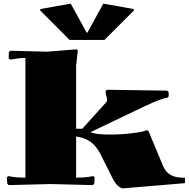

<svg xmlns="http://www.w3.org/2000/svg" viewBox="-20 -1020 1040 1059"><path d="M363.8 -799.8 201.2 -962.9 203.1 -970.2 370.1 -1000 458 -839.8H461.9L549.8 -1000L716.8 -970.2L719.2 -962.9L556.2 -799.8ZM120.1 -700.2Q85.4 -700.2 51.8 -693.8L36.1 -690.9L27.8 -698.2L28.8 -731.9L37.1 -740.2L240.2 -734.9L401.9 -748L409.2 -741.2Q399.9 -667 399.9 -660.2V-310.1H434.1L565.9 -456.1Q570.8 -460.9 570.8 -470.2Q570.8 -476.1 566.4 -491.5Q562 -506.8 562 -517.1L569.8 -524.9L901.9 -520L910.2 -512.2V-487.8L901.9 -480Q875.5 -480 773.9 -432.1L479 -291Q509.3 -277.8 585.9 -277.8Q647 -277.8 708.5 -285.2Q770 -292.5 788.1 -301.8L798.8 -297.9L879.9 -103Q895 -68.8 922.4 -54.4Q949.7 -40 990.2 -40H1000V-9.8L658.2 19Q646.5 19 630.6 4.9Q614.7 -9.3 600.1 -38.1L535.2 -168Q510.3 -216.8 477.1 -239.3Q443.8 -261.7 399.9 -267.1V-40Q446.8 -40 478 -45.9L494.1 -48.8L502 -42L500 -6.8L492.2 1L259.8 -4.9L27.8 1L20 -6.8L18.1 -42L25.9 -48.8L42 -45.9Q73.2 -40 120.1 -40Z"/></svg>

Font: Yokawerad
Style: Regular
Weight: 500
Designer: gluk
Foundry: gluk
Version: Version 0.79